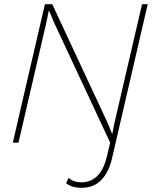

<svg xmlns="http://www.w3.org/2000/svg" viewBox="-20 -680 728 915"><path d="M368 215Q322 215 295 193L307 168Q332 189 367 189Q461 189 490 63L505 0L236 -576L213 -631L199 -564L68 0H41L194 -660H229L494 -92L514 -42H515L527 -101L657 -660H684L514 74Q499 140 463 177.5Q427 215 368 215Z"/></svg>

Font: Work Sans ExtraLight
Style: Italic
Weight: 200
Italic angle: -13°
Designer: Wei Huang
Foundry: Wei Huang
Version: Version 2.012; ttfautohint (v1.8.3)